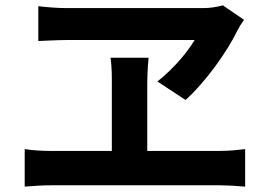

<svg xmlns="http://www.w3.org/2000/svg" viewBox="-20 -707 996 716"><path d="M72.1 -11C105.1 -13.8 139.9 -16 168 -16H801.8C823.9 -16 865.1 -13.8 894.2 -11V-150.9C868.3 -148.1 837 -144.2 801.8 -144.2H529.1V-381C529.1 -415.1 530.2 -452.8 534.1 -491.8H392C398.1 -452.8 397 -414.1 397 -382.1V-144.2H168C138.8 -144.2 103 -146 72.1 -150.9ZM122.9 -554C122.9 -554 198.9 -557.9 236.9 -557.9H706C676.8 -509.9 629.3 -453.1 567.1 -403.1L671.9 -334.2C744 -398.1 828.1 -514.9 865.1 -593C872.2 -606.2 880 -619.3 889.9 -633.2L811.1 -687.1C790.1 -681.1 763.8 -676.8 736.9 -676.8H228C195 -676.8 155.9 -680 122.9 -683.9Z"/></svg>

Font: Karasuma Gothic
Style: Bold
Weight: 700
Designer: Rasmus Andersson / Ryoko Nishizuka
Foundry: Genbu
Version: Version 1.00